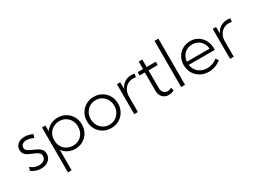

<svg xmlns="http://www.w3.org/2000/svg" viewBox="-36 -1609 3656 2709"><g transform="rotate(-30 1792.0 -254.0)"><path d="M46.4 -42.5 64 -98.1Q82 -81.5 104.2 -69.8Q126.5 -58.1 150.6 -51.8Q174.8 -45.4 199.7 -45.4Q249.5 -45.4 280.8 -69.8Q312 -94.2 312 -133.3Q312 -161.1 296.4 -179Q280.8 -196.8 255.4 -209.5Q230 -222.2 201.7 -233.4Q168.9 -246.1 137.7 -262Q106.4 -277.8 86.2 -303.2Q65.9 -328.6 65.9 -370.1Q65.9 -409.2 85.2 -437.7Q104.5 -466.3 139.4 -482.2Q174.3 -498 220.2 -498Q286.1 -498 350.1 -465.8L331.5 -411.6Q316.4 -420.9 297.4 -428Q278.3 -435.1 258.3 -439Q238.3 -442.9 220.2 -442.9Q178.7 -442.9 153.3 -423.1Q127.9 -403.3 127.9 -371.1Q127.9 -350.1 139.4 -334.7Q150.9 -319.3 174.3 -306.2Q197.8 -293 232.9 -278.3Q266.6 -264.6 298.8 -247.3Q331.1 -230 352.3 -203.1Q373.5 -176.3 373.5 -133.3Q373.5 -91.3 351.8 -58.8Q330.1 -26.4 291.7 -8.3Q253.4 9.8 202.6 9.8Q118.2 9.8 46.4 -42.5Z M560.5 244.1H500.5V-488.3H554.7L557.1 -394.5Q588.9 -442.9 641.6 -470.5Q694.3 -498 758.3 -498Q830.1 -498 887 -464.8Q943.8 -431.6 976.8 -374.3Q1009.8 -316.9 1009.8 -244.1Q1009.8 -171.9 976.8 -114.3Q943.8 -56.6 887 -23.4Q830.1 9.8 758.3 9.8Q695.8 9.8 644 -16.6Q592.3 -43 560.5 -89.8ZM754.9 -45.4Q810.5 -45.4 854.2 -71Q897.9 -96.7 922.6 -141.8Q947.3 -187 947.3 -244.6Q947.3 -302.2 922.4 -347.2Q897.5 -392.1 854 -418Q810.5 -443.8 754.9 -443.8Q702.1 -443.8 658.9 -420.2Q615.7 -396.5 589.4 -355Q563 -313.5 560.5 -260.7V-227.5Q563 -174.8 589.1 -133.5Q615.2 -92.3 658.4 -68.8Q701.7 -45.4 754.9 -45.4Z M1346.7 9.8Q1274.4 9.8 1216.8 -23.4Q1159.2 -56.6 1126 -114Q1092.8 -171.4 1092.8 -244.1Q1092.8 -316.4 1126 -373.8Q1159.2 -431.2 1216.8 -464.6Q1274.4 -498 1346.7 -498Q1418.5 -498 1475.6 -464.6Q1532.7 -431.2 1565.9 -373.8Q1599.1 -316.4 1599.1 -244.1Q1599.1 -171.9 1565.9 -114.3Q1532.7 -56.6 1475.6 -23.4Q1418.5 9.8 1346.7 9.8ZM1346.2 -44.4Q1400.9 -44.4 1444.1 -70.8Q1487.3 -97.2 1512.5 -142.3Q1537.6 -187.5 1537.6 -244.1Q1537.6 -300.8 1512.5 -345.9Q1487.3 -391.1 1444.1 -417.5Q1400.9 -443.8 1346.2 -443.8Q1291.5 -443.8 1248 -417.5Q1204.6 -391.1 1179.4 -345.9Q1154.3 -300.8 1154.3 -244.1Q1154.3 -187.5 1179.4 -142.3Q1204.6 -97.2 1248 -70.8Q1291.5 -44.4 1346.2 -44.4Z M1781.2 0H1721.2V-488.3H1774.4L1776.9 -380.4Q1801.3 -437 1849.4 -467.5Q1897.5 -498 1961.9 -498Q1973.6 -498 1986.1 -496.8Q1998.5 -495.6 2010.7 -493.2L2003.4 -439Q1979.5 -443.8 1955.6 -443.8Q1904.8 -443.8 1865.2 -418.9Q1825.7 -394 1803.5 -350.3Q1781.2 -306.6 1781.2 -249.5Z M2369.1 -11.2Q2324.7 9.8 2281.2 9.8Q2240.2 9.8 2209.7 -8.3Q2179.2 -26.4 2162.1 -59.1Q2145 -91.8 2145 -135.3V-434.1H2059.6V-488.3H2147.5V-610.4H2205.1V-488.3H2354.5V-434.1H2205.1V-146Q2205.1 -100.1 2229.5 -72.3Q2253.9 -44.4 2293.9 -44.4Q2325.7 -44.4 2357.9 -63Z M2549.3 0H2486.3V-752H2549.3Z M3134.3 -61Q3044.4 9.8 2935.1 9.8Q2859.4 9.8 2799.6 -24.2Q2739.7 -58.1 2705.6 -116.7Q2671.4 -175.3 2671.4 -249.5Q2671.4 -321.3 2703.4 -377.4Q2735.4 -433.6 2791 -465.8Q2846.7 -498 2917.5 -498Q2989.3 -498 3043.9 -464.1Q3098.6 -430.2 3129.4 -370.4Q3160.2 -310.5 3160.2 -231.9V-216.8H2736.3Q2742.2 -165.5 2770 -127Q2797.9 -88.4 2842 -66.9Q2886.2 -45.4 2940.9 -45.4Q3030.8 -45.4 3106 -105ZM2734.4 -268.6H3104Q3099.6 -320.8 3075.2 -359.9Q3050.8 -398.9 3011 -420.9Q2971.2 -442.9 2920.4 -442.9Q2869.1 -442.9 2828.4 -420.9Q2787.6 -398.9 2762.9 -359.6Q2738.3 -320.3 2734.4 -268.6Z M3342.3 0H3282.2V-488.3H3335.4L3337.9 -380.4Q3362.3 -437 3410.4 -467.5Q3458.5 -498 3522.9 -498Q3534.7 -498 3547.1 -496.8Q3559.6 -495.6 3571.8 -493.2L3564.5 -439Q3540.5 -443.8 3516.6 -443.8Q3465.8 -443.8 3426.3 -418.9Q3386.7 -394 3364.5 -350.3Q3342.3 -306.6 3342.3 -249.5Z"/></g></svg>

Font: Kumbh Sans Light
Style: Regular
Weight: 300
Version: Version 1.004